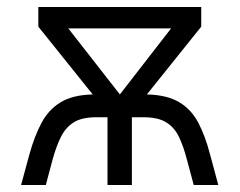

<svg xmlns="http://www.w3.org/2000/svg" viewBox="-20 -531 688 551"><path d="M40.5 0 64.5 -88.5Q79 -140.5 99.2 -178.5Q119.5 -216.5 154 -237.5Q188.5 -258.5 246 -260L90 -454.5V-511H557.5V-454.5L401.5 -260Q459.5 -258.5 494.2 -237.8Q529 -217 549 -179Q569 -141 582.5 -89L606.5 0H536L516.5 -72.5Q506.5 -111.5 493.2 -138.8Q480 -166 456.5 -180.2Q433 -194.5 392 -194.5H358.5V0H288.5V-194.5H255.5Q215 -194.5 191.5 -179.8Q168 -165 154.5 -137.5Q141 -110 130.5 -71.5L111.5 0ZM324 -260 471 -449.5H176Z"/></svg>

Font: Overpass Light
Style: Regular
Weight: 300
Designer: Delve Withrington, Dave Bailey, Thomas Jockin
Foundry: Delve Fonts LLC
Version: Version 4.000; ttfautohint (v1.8.3)